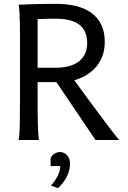

<svg xmlns="http://www.w3.org/2000/svg" viewBox="-20 -738 677 1012"><path d="M178.2 -212.4Q178.2 -176.3 178.5 -144Q178.7 -111.8 179.4 -84.5Q180.2 -57.1 181.6 -35.6Q183.1 -14.2 185.5 0H78.1Q83.5 -29.3 84.5 -84.7Q85.4 -140.1 85.4 -212.4V-558.1Q85.4 -592.3 84.7 -621.8Q84 -651.4 82.5 -674.8Q81.1 -698.2 78.1 -712.9Q103.5 -713.9 134.3 -715.3Q160.6 -716.3 196.8 -717Q232.9 -717.8 275.9 -717.8Q333 -717.8 380.1 -706.3Q427.2 -694.8 460.9 -670.7Q494.6 -646.5 513.4 -608.4Q532.2 -570.3 532.2 -517.6Q532.2 -473.1 518.3 -439Q504.4 -404.8 481.7 -380.1Q459 -355.5 430.2 -339.4Q401.4 -323.2 371.6 -314.9Q386.2 -294.9 407.5 -265.9Q428.7 -236.8 452.9 -204.3Q477.1 -171.9 501.7 -138.4Q526.4 -105 547.9 -76.7Q569.3 -48.3 585.4 -27.8Q601.6 -7.3 607.9 0H483.4L277.3 -305.2H178.2ZM178.2 -380.9H271Q354 -380.9 396.7 -415Q439.5 -449.2 439.5 -510.3Q439.5 -541.5 429.9 -565.7Q420.4 -589.8 400.1 -606.2Q379.9 -622.6 347.9 -631.1Q315.9 -639.6 271 -639.6Q245.1 -639.6 221.4 -638.9Q197.8 -638.2 178.2 -637.2ZM246.6 100.1Q248 91.3 253.2 84.7Q258.3 78.1 265.1 73.2Q272 68.4 280 65.9Q288.1 63.5 296.4 63.5Q307.1 63.5 316.7 67.9Q326.2 72.3 333.5 80.3Q340.8 88.4 345 99.4Q349.1 110.4 349.1 124Q349.1 157.7 333.3 190.9Q317.4 224.1 285.2 253.9L248.5 239.7Q256.3 231.9 265.1 220Q273.9 208 281.2 194.3Q288.6 180.7 293.2 165.8Q297.9 150.9 297.9 137.2H246.6Z"/></svg>

Font: Andika Eur
Style: Regular
Weight: 400
Designer: Victor Gaultney, Annie Olsen, Julie Remington, Don Collingsworth, Eric Hays, Becca Hirsbrunner
Foundry: SIL International
Version: Version 5.000